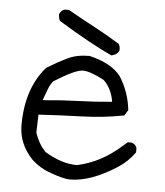

<svg xmlns="http://www.w3.org/2000/svg" viewBox="-48 -682 620 720"><g transform="rotate(5 261.5 -322.5)"><path d="M123 -294Q184 -300 248 -302Q312 -304 374 -310Q366 -360 335 -389Q282 -417 255 -417Q226 -417 147 -367Q135 -352 128.5 -333Q122 -314 114 -294ZM242 -6Q216 -6 160 -27Q126 -40 97 -66Q43 -122 43 -193Q43 -331 116 -415Q153 -438 192 -457Q226 -474 275 -474Q359 -454 394 -408Q430 -351 437 -284L424 -263Q347 -248 265.5 -245.5Q184 -243 103 -238L101 -170Q114 -130 141 -101Q205 -62 263 -62Q352 -81 426 -147L446 -164H460Q476 -159 480 -145V-129Q454 -92 416 -68Q319 -6 242 -6ZM356 -483Q279 -518 153 -595Q148 -601 147 -620Q154 -636 167 -639H183Q232 -611 282 -584.5Q332 -558 379 -529Q385 -522 385 -505Q379 -488 356 -483Z"/></g></svg>

Font: Yozai
Style: Regular
Weight: 400
Designer: LXGW / Y.OzVox
Foundry: LXGW / Y.OzVox
Version: Version 0.861;October 22, 2024